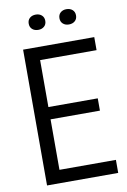

<svg xmlns="http://www.w3.org/2000/svg" viewBox="-98 -958 672 1015"><g transform="rotate(-10 238.5 -450.0)"><path d="M70 0V-729H452V-659H133L149 -674V-55L133 -70H452V0ZM133 -341V-407H414V-341ZM332 -818Q313 -818 300.5 -829Q288 -840 288 -859Q288 -878 300.5 -889Q313 -900 332 -900Q352 -900 364.5 -889Q377 -878 377 -859Q377 -840 364.5 -829Q352 -818 332 -818ZM168 -818Q148 -818 135.5 -829Q123 -840 123 -859Q123 -878 135.5 -889Q148 -900 168 -900Q187 -900 199.5 -889Q212 -878 212 -859Q212 -840 199.5 -829Q187 -818 168 -818Z"/></g></svg>

Font: Mona Sans SemiCondensed
Style: Regular
Weight: 400
Width: 4
Designer: Deni Anggara
Foundry: GitHub
Version: Version 2.000